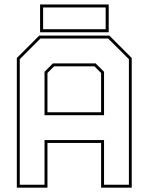

<svg xmlns="http://www.w3.org/2000/svg" viewBox="-20 -864 684 884"><path d="M57.5 0V-597L160.5 -700H483.5L586.5 -597V0H445.5V-206H198.5V0ZM71 -13.5H185V-219H459V-13.5H573.5V-591.5L478 -686.5H166L71 -591.5ZM198.5 -347H445.5V-528L415 -558.5H229L198.5 -528ZM185 -333.5V-533.5L223.5 -572H420.5L459 -533.5V-333.5ZM164.5 -715.5V-843.5H480.5V-715.5ZM178.5 -729.5H466.5V-829.5H178.5Z"/></svg>

Font: Tourney Thin
Style: Regular
Weight: 100
Designer: Tyler Finck
Foundry: Etcetera Type Co
Version: Version 1.015